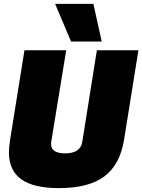

<svg xmlns="http://www.w3.org/2000/svg" viewBox="-20 -959 733 989"><path d="M284 10Q153 10 89.5 -35.5Q26 -81 26 -175Q26 -187 27.5 -202Q29 -217 32 -239L106 -700H321L244 -229Q239 -200 257 -184.5Q275 -169 315 -169Q395 -169 404 -229L479 -700H693L619 -239Q598 -110 517 -50Q436 10 284 10ZM346 -745 264 -939H461L504 -745Z"/></svg>

Font: Georama ExtraCondensed Thin Black
Style: Italic
Weight: 900
Italic angle: -9°
Version: Version 1.001